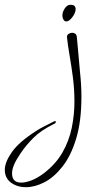

<svg xmlns="http://www.w3.org/2000/svg" viewBox="-226 -412 403 797"><path d="M49 -323Q42 -323 37.5 -330.5Q33 -338 33 -347Q33 -362 42.5 -376.5Q52 -391 64 -392H67Q79 -392 83.5 -387Q88 -382 88 -374Q88 -359 74.5 -341Q61 -323 49 -323ZM-118 365Q-155 365 -180.5 346Q-206 327 -206 293Q-206 261 -176.5 219Q-147 177 -75 131Q-58 120 -40.5 111.5Q-23 103 -4 93Q-1 91 4 91Q6 91 6 93Q6 100 -5 104Q-57 130 -87 160Q-117 190 -139 222Q-160 253 -168 272.5Q-176 292 -176 308Q-176 346 -138 346Q-120 346 -96 337Q-72 328 -45 308Q6 269 33.5 220.5Q61 172 72 118Q83 64 83 10Q83 -42 76.5 -91.5Q70 -141 62.5 -184Q55 -227 52 -258V-259Q52 -267 59 -271.5Q66 -276 74 -276Q81 -276 86.5 -272Q92 -268 93 -258Q95 -242 97.5 -209Q100 -176 106 -114Q112 -59 112 -11Q112 92 90 164Q68 236 32.5 280.5Q-3 325 -42.5 345Q-82 365 -118 365Z"/></svg>

Font: Inspiration
Style: Regular
Weight: 400
Designer: Robert E. Leuschke
Foundry: Robert E. Leuschke
Version: Version 2.010; ttfautohint (v1.8.3)